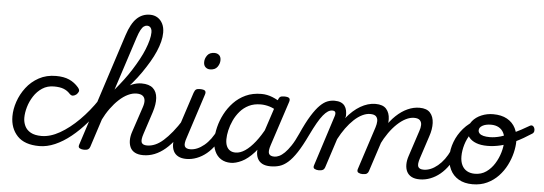

<svg xmlns="http://www.w3.org/2000/svg" viewBox="-60 -1232 4092 1443"><g transform="rotate(5 1986.0 -510.0)"><path d="M274 17Q163 17 108.5 -40.5Q54 -98 54 -189Q54 -242 73.5 -299.5Q93 -357 131 -407Q169 -457 225.5 -488Q282 -519 355 -519Q414 -519 454.5 -501Q495 -483 525 -448Q540 -430 535.5 -417.5Q531 -405 519 -394Q506 -384 493 -382.5Q480 -381 466 -396Q447 -417 419 -428Q391 -439 346 -439Q296 -439 258 -414Q220 -389 194.5 -349.5Q169 -310 156.5 -266.5Q144 -223 144 -185Q144 -153 157.5 -124Q171 -95 202 -77.5Q233 -60 284 -60Q298 -60 303.5 -48.5Q309 -37 307 -21.5Q305 -6 296.5 5.5Q288 17 274 17Z M274 17Q260 17 254.5 5.5Q249 -6 250.5 -21.5Q252 -37 261 -48.5Q270 -60 284 -60Q350 -60 422 -101Q494 -142 564 -212Q634 -282 692 -369Q702 -385 714.5 -380Q727 -375 733 -360.5Q739 -346 731 -333Q681 -258 625.5 -194Q570 -130 511 -82.5Q452 -35 392 -9Q332 17 274 17Z M1058 17Q1020 17 995.5 4Q971 -9 960 -32.5Q949 -56 949 -86.5Q949 -117 961 -152L1025 -344Q1035 -374 1032.5 -395.5Q1030 -417 1014.5 -428.5Q999 -440 969 -440Q938 -440 904.5 -424Q871 -408 838.5 -378Q806 -348 776.5 -307.5Q747 -267 723 -218L713 -287Q752 -345 788 -388.5Q824 -432 859 -461Q894 -490 929 -504.5Q964 -519 1000 -519Q1057 -519 1086 -493Q1115 -467 1118.5 -420Q1122 -373 1102 -311L1047 -143Q1031 -95 1039.5 -76.5Q1048 -58 1081 -58Q1095 -58 1101 -46.5Q1107 -35 1104.5 -20.5Q1102 -6 1090.5 5.5Q1079 17 1058 17ZM610 15Q594 15 580 8Q566 1 572 -18L848 -870Q877 -959 918.5 -999Q960 -1039 1018 -1039Q1051 -1039 1075.5 -1023.5Q1100 -1008 1114 -980Q1128 -952 1128 -913Q1128 -881 1119 -845Q1110 -809 1093 -769.5Q1076 -730 1051.5 -688.5Q1027 -647 997 -603.5Q967 -560 930 -516.5Q893 -473 852 -430.5Q811 -388 766 -347L657 -11Q653 2 643 8.5Q633 15 610 15ZM801 -455Q834 -494 865 -535Q896 -576 922.5 -618Q949 -660 971 -700.5Q993 -741 1008 -778.5Q1023 -816 1031.5 -849Q1040 -882 1040 -908Q1040 -923 1035.5 -933.5Q1031 -944 1023 -949.5Q1015 -955 1003 -955Q991 -955 979 -946.5Q967 -938 955.5 -916.5Q944 -895 932 -858Z M1058 17Q1044 17 1037.5 5.5Q1031 -6 1033.5 -20.5Q1036 -35 1048 -46.5Q1060 -58 1081 -58Q1111 -58 1141.5 -71Q1172 -84 1203 -111.5Q1234 -139 1267.5 -180Q1301 -221 1336 -277Q1345 -290 1357 -289Q1369 -288 1375.5 -278.5Q1382 -269 1376 -257Q1340 -187 1302 -135Q1264 -83 1224.5 -49.5Q1185 -16 1143.5 0.5Q1102 17 1058 17Z M1384 17Q1347 17 1322.5 4Q1298 -9 1286.5 -32.5Q1275 -56 1275 -86Q1275 -116 1287 -152L1395 -483Q1402 -503 1411.5 -509Q1421 -515 1440 -515Q1471 -515 1479.5 -505.5Q1488 -496 1481 -476L1373 -143Q1356 -95 1365 -76.5Q1374 -58 1407 -58Q1421 -58 1427 -46.5Q1433 -35 1430.5 -20.5Q1428 -6 1416.5 5.5Q1405 17 1384 17ZM1502 -669Q1482 -669 1468 -682Q1454 -695 1454 -720Q1454 -747 1471.5 -771Q1489 -795 1526 -795Q1547 -795 1561 -782.5Q1575 -770 1575 -744Q1575 -717 1557.5 -693Q1540 -669 1502 -669Z M1383 17Q1369 17 1362.5 5.5Q1356 -6 1358.5 -20.5Q1361 -35 1373 -46.5Q1385 -58 1406 -58Q1432 -58 1458.5 -69Q1485 -80 1511 -101.5Q1537 -123 1559 -153Q1581 -183 1598 -220Q1603 -235 1615.5 -234.5Q1628 -234 1637.5 -224.5Q1647 -215 1643 -201Q1625 -150 1597 -109.5Q1569 -69 1535 -41Q1501 -13 1462 2Q1423 17 1383 17Z M1719 17Q1676 17 1645 -2.5Q1614 -22 1597.5 -59Q1581 -96 1581 -146Q1581 -190 1593.5 -241Q1606 -292 1631.5 -341Q1657 -390 1695.5 -430.5Q1734 -471 1786 -495Q1838 -519 1904 -519Q1947 -519 1988 -502.5Q2029 -486 2062 -461L2049 -392Q2006 -420 1972.5 -430Q1939 -440 1906 -440Q1855 -440 1816.5 -421Q1778 -402 1750.5 -370Q1723 -338 1705.5 -300Q1688 -262 1679.5 -224.5Q1671 -187 1671 -157Q1671 -126 1680 -105.5Q1689 -85 1706 -74Q1723 -63 1748 -63Q1783 -63 1820 -88Q1857 -113 1894.5 -160.5Q1932 -208 1966 -273L1988 -229Q1944 -134 1895 -80Q1846 -26 1800.5 -4.5Q1755 17 1719 17ZM2018 17Q1980 17 1956 4Q1932 -9 1920.5 -32.5Q1909 -56 1909.5 -86.5Q1910 -117 1921 -152L2030 -483Q2037 -503 2046.5 -509Q2056 -515 2075 -515Q2106 -515 2114.5 -505.5Q2123 -496 2116 -476L2007 -143Q1991 -95 2000 -76.5Q2009 -58 2041 -58Q2055 -58 2060.5 -46.5Q2066 -35 2064 -20.5Q2062 -6 2050.5 5.5Q2039 17 2018 17Z M2020 17Q2009 17 2006 5.5Q2003 -6 2007 -20.5Q2011 -35 2020.5 -46.5Q2030 -58 2042 -58Q2058 -58 2077.5 -67Q2097 -76 2118.5 -97Q2140 -118 2164 -154Q2188 -190 2213 -246Q2252 -333 2285 -386Q2318 -439 2347 -467.5Q2376 -496 2402.5 -506Q2429 -516 2455 -516Q2466 -516 2469 -504.5Q2472 -493 2470 -478.5Q2468 -464 2461.5 -452.5Q2455 -441 2445 -441Q2429 -441 2412.5 -430.5Q2396 -420 2377 -397Q2358 -374 2336 -335.5Q2314 -297 2287 -241Q2248 -159 2214.5 -108Q2181 -57 2149.5 -29.5Q2118 -2 2086.5 7.5Q2055 17 2020 17Z M2381 15Q2365 15 2351.5 8Q2338 1 2344 -18L2466 -398Q2473 -419 2468.5 -430Q2464 -441 2446 -441Q2431 -441 2423.5 -452.5Q2416 -464 2417.5 -478.5Q2419 -493 2428.5 -504.5Q2438 -516 2456 -516Q2484 -516 2503 -508Q2522 -500 2533 -485Q2544 -470 2548 -450Q2552 -430 2551 -408L2546 -392Q2571 -423 2597.5 -446.5Q2624 -470 2651.5 -486Q2679 -502 2707.5 -510.5Q2736 -519 2765 -519Q2821 -519 2846.5 -490Q2872 -461 2873.5 -413.5Q2875 -366 2857 -311L2759 -11Q2755 2 2745 8.5Q2735 15 2712 15Q2696 15 2682.5 8Q2669 1 2674 -18L2780 -344Q2788 -369 2788.5 -390.5Q2789 -412 2776.5 -426Q2764 -440 2731 -440Q2703 -440 2672 -425Q2641 -410 2610.5 -381.5Q2580 -353 2552 -314.5Q2524 -276 2500 -230L2429 -11Q2425 2 2414.5 8.5Q2404 15 2381 15ZM3143 17Q3106 17 3082 4Q3058 -9 3046.5 -32Q3035 -55 3035 -86Q3035 -117 3047 -152L3110 -344Q3119 -369 3119.5 -390.5Q3120 -412 3107 -426Q3094 -440 3063 -440Q3033 -440 3001 -424Q2969 -408 2937 -378Q2905 -348 2876.5 -307.5Q2848 -267 2824 -218H2789Q2812 -289 2846 -345Q2880 -401 2921.5 -440Q2963 -479 3007.5 -499Q3052 -519 3097 -519Q3152 -519 3177.5 -490Q3203 -461 3205 -413.5Q3207 -366 3188 -311L3133 -143Q3117 -95 3126 -76.5Q3135 -58 3167 -58Q3181 -58 3187 -46.5Q3193 -35 3190.5 -20.5Q3188 -6 3176 5.5Q3164 17 3143 17Z M3145 17Q3131 17 3124.5 5.5Q3118 -6 3120.5 -20.5Q3123 -35 3135 -46.5Q3147 -58 3168 -58Q3194 -58 3220.5 -69Q3247 -80 3273 -101.5Q3299 -123 3321 -153Q3343 -183 3360 -220Q3365 -235 3377.5 -234.5Q3390 -234 3399.5 -224.5Q3409 -215 3405 -201Q3387 -150 3359 -109.5Q3331 -69 3297 -41Q3263 -13 3224 2Q3185 17 3145 17Z M3543 19Q3481 19 3438 -6Q3395 -31 3373.5 -75.5Q3352 -120 3352 -176Q3352 -229 3373 -285Q3394 -341 3435 -388.5Q3476 -436 3535 -465Q3594 -494 3670 -494L3668 -450Q3610 -450 3567.5 -424.5Q3525 -399 3497 -358Q3469 -317 3455.5 -271Q3442 -225 3442 -183Q3442 -144 3455.5 -116.5Q3469 -89 3494 -75Q3519 -61 3553 -61Q3602 -61 3639 -87Q3676 -113 3701 -153.5Q3726 -194 3739 -238.5Q3752 -283 3752 -321Q3752 -360 3739 -386Q3726 -412 3701.5 -425.5Q3677 -439 3644 -439Q3604 -439 3579 -425Q3554 -411 3554 -389Q3554 -375 3564 -365Q3574 -355 3593.5 -350Q3613 -345 3641 -345Q3679 -345 3723 -357.5Q3767 -370 3819 -394.5Q3871 -419 3932 -455Q3945 -463 3954.5 -458.5Q3964 -454 3968.5 -442.5Q3973 -431 3971 -419Q3969 -407 3959 -400Q3895 -358 3838 -330.5Q3781 -303 3729.5 -290.5Q3678 -278 3629 -278Q3579 -278 3544 -291.5Q3509 -305 3490.5 -328.5Q3472 -352 3472 -382Q3472 -422 3497.5 -453Q3523 -484 3564.5 -501.5Q3606 -519 3653 -519Q3715 -519 3757.5 -495.5Q3800 -472 3821.5 -429.5Q3843 -387 3843 -331Q3843 -291 3831.5 -243.5Q3820 -196 3796.5 -149.5Q3773 -103 3737 -65Q3701 -27 3652.5 -4Q3604 19 3543 19Z"/></g></svg>

Font: Playwrite CO
Style: Regular
Weight: 400
Designer: Veronika Burian, José Scaglione
Foundry: TypeTogether
Version: Version 1.000